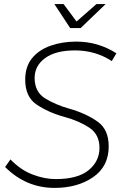

<svg xmlns="http://www.w3.org/2000/svg" viewBox="-20 -911 637 937"><path d="M373.5 -774H322.5L245.5 -891H290.5L353.5 -806L450.5 -891H495.5ZM246.5 6Q107 6 5 -96L31 -133Q80 -82 138.5 -59.5Q197 -37 251.5 -37Q359.5 -37 412.5 -80.5Q465.5 -124 465.5 -189.5Q465.5 -255.5 415 -288.5Q364.5 -321.5 294.5 -340.5Q216.5 -361.5 156 -402.5Q103 -440.5 103 -522.5Q103 -586 136.5 -627Q170 -668 227.2 -688Q284.5 -708 352.5 -708Q458.5 -708 548 -651L525.5 -613Q445.5 -665 346.5 -665Q251.5 -665 200.2 -627.5Q149 -590 149 -530.5Q149 -464.5 197.5 -432.5Q250.5 -399.5 318.5 -380.5Q400.5 -357.5 457.5 -316.5Q510.5 -278.5 510.5 -196.5Q510.5 -99 434.5 -46.5Q358.5 6 246.5 6Z"/></svg>

Font: Argentum Sans ExtraLight
Style: Italic
Weight: 200
Italic angle: -11°
Designer: Julieta Ulanovsky (font), Cristiano Sobral (main changes and remaster)
Foundry: Julieta Ulanovsky (font), Cristiano Sobral (main changes and remaster)
Version: Version 2.007;June 15, 2022;FontCreator 14.0.0.2814 64-bit; 